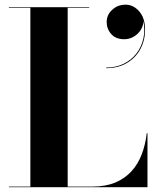

<svg xmlns="http://www.w3.org/2000/svg" viewBox="-20 -780 654 800"><path d="M17 0V-2.5H106.5V-747.5H17V-750H351.5V-747.5H262V-2.5H364Q419.5 -2.5 459.8 -19.2Q500 -36 527.5 -66Q555 -96 570.5 -136.8Q586 -177.5 591.5 -225H594.5V0ZM422.5 -496V-498.5Q462.5 -498.5 494.8 -514Q527 -529.5 548.2 -556.8Q569.5 -584 577.5 -620Q585.5 -656 576.5 -696H577Q578.5 -676 567.8 -657.5Q557 -639 538.2 -627.8Q519.5 -616.5 498 -616.5Q462.5 -616.5 443.5 -638Q424.5 -659.5 424.5 -688.5Q424.5 -718 447.5 -739.2Q470.5 -760.5 503 -760.5Q536 -760.5 560.2 -732.5Q584.5 -704.5 584.5 -656Q584.5 -612 565 -575.8Q545.5 -539.5 509.2 -517.8Q473 -496 422.5 -496Z"/></svg>

Font: Bodoni Moda 72pt
Style: Bold
Weight: 700
Designer: Owen Earl
Foundry: indestructible type
Version: Version 2.004